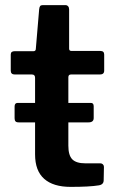

<svg xmlns="http://www.w3.org/2000/svg" viewBox="-20 -730 457 750"><path d="M247 -428C247 -435.3 250.3 -439 257 -439H370C381.3 -439 387 -444 387 -454V-517C387 -526.3 382 -531 372 -531H259C253 -531 250 -534 250 -540V-693C250 -698.3 248.7 -702.5 246 -705.5C243.3 -708.5 240 -710 236 -710H147C142.3 -710 139 -708.8 137 -706.5C135 -704.2 133.7 -700 133 -694L120 -540C120 -533.3 117 -530 111 -530H37C27 -530 22 -525.7 22 -517V-454C22 -444 27.3 -439 38 -439H105C113 -439 117 -434.7 117 -426V-328H49C41 -328 37 -323.3 37 -314V-268C37 -262.7 38.2 -258.7 40.5 -256C42.8 -253.3 47 -252 53 -252H117V-127C117 -84.3 128.8 -52.5 152.5 -31.5C176.2 -10.5 210.7 0 256 0C305.3 0 342 -2 366 -6C378.7 -8 385 -14.7 385 -26L386 -78C386 -82 384.7 -85.3 382 -88C379.3 -90.7 376 -92 372 -92H313C289.7 -92 272.8 -97.2 262.5 -107.5C252.2 -117.8 247 -135.7 247 -161V-252H326C339.3 -252 346 -257.7 346 -269V-315C346 -323.7 342.3 -328 335 -328H247Z"/></svg>

Font: Libre Franklin SemiBold
Style: Regular
Weight: 600
Designer: Pablo Impallari, Rodrigo Fuenzalida
Foundry: Impallari Type
Version: Version 1.002; ttfautohint (v1.5)